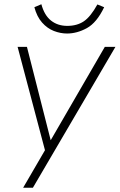

<svg xmlns="http://www.w3.org/2000/svg" viewBox="-20 -705 564 905"><path d="M89 180 192 3 63 -484H107L219 -44L474 -484H524L135 180ZM296 -547Q265 -547 234 -559Q203 -571 178.5 -598.5Q154 -626 142 -671L175 -685Q189 -633 220.5 -608Q252 -583 297 -583Q343 -583 375 -604.5Q407 -626 439 -684L471 -671Q436 -598 389.5 -572.5Q343 -547 296 -547Z"/></svg>

Font: Nunito Sans ExtraLight
Style: Italic
Weight: 200
Italic angle: -9°
Designer: Vernon Adams
Foundry: Vernon Adams
Version: Version 3.006; ttfautohint (v1.8.3)